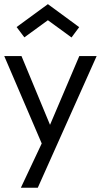

<svg xmlns="http://www.w3.org/2000/svg" viewBox="-24 -674 474 902"><path d="M153.5 208H74L172 0L-4 -410.5H77L211 -87.5L348.5 -410.5H430ZM312 -498 201 -579 90.5 -498.5 54 -547 201 -654.5 348 -546.5Z"/></svg>

Font: Lucymar Sans
Style: Regular
Weight: 400
Foundry: The League of Moveable Type (original font) / Main changes by Cristiano Sobral with portions from Mirco Monsees
Version: Version 2.001;August 30, 2020;FontCreator 13.0.0.2681 64-bit